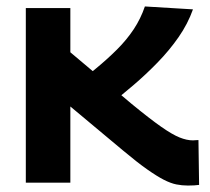

<svg xmlns="http://www.w3.org/2000/svg" viewBox="-20 -566 652 595"><path d="M562 9Q544 9 526.5 5.5Q509 2 487.5 -9Q466 -20 435.5 -41.5Q405 -63 362 -99L198 -236V0H60V-541H198V-404L388 -244Q444 -198 479 -173.5Q514 -149 536.5 -140Q559 -131 578 -131Q581 -131 585.5 -131.5Q590 -132 595 -132L597 7Q590 8 581.5 8.5Q573 9 562 9ZM324 -245 198 -290Q240 -323 276.5 -353Q313 -383 343 -413Q373 -443 394.5 -475.5Q416 -508 429 -546L578 -537Q562 -492 533.5 -451Q505 -410 468.5 -372.5Q432 -335 394.5 -303Q357 -271 324 -245Z"/></svg>

Font: Georama SemiExpanded SemiBold
Style: Regular
Weight: 600
Width: 6
Designer: Jean-Baptiste Levee
Foundry: Production Type
Version: Version 1.001